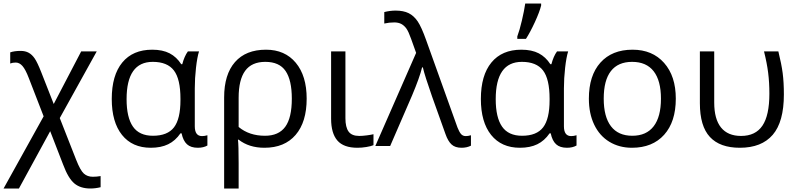

<svg xmlns="http://www.w3.org/2000/svg" viewBox="-30 -826 4507 1086"><path d="M86.9 -538.1Q113.3 -538.1 132.3 -527.6Q151.4 -517.1 166.5 -494.9Q181.6 -472.7 203.1 -418L273.9 -237.8L429.2 -535.2H517.1L308.1 -158.2L400.9 78.1Q424.3 137.7 444.3 155.8Q464.4 173.8 495.1 173.8Q517.1 173.8 539.1 169.9V232.9Q509.8 240.2 481 240.2Q424.8 240.2 390.4 211.4Q356 182.6 327.1 105L253.9 -84L77.1 240.2H-9.8L216.8 -168L132.8 -384.8Q114.3 -433.1 97.2 -452.6Q80.1 -472.2 59.1 -472.2Q41 -472.2 27.8 -466.8V-529.8Q51.8 -538.1 86.9 -538.1Z M835 -58.1Q917.5 -58.1 954.1 -105.7Q990.7 -153.3 990.7 -259.8V-267.1Q990.7 -378.9 953.6 -427.5Q916.5 -476.1 834 -476.1Q686 -476.1 686 -265.1Q686 -161.6 721.9 -109.9Q757.8 -58.1 835 -58.1ZM822.8 9.8Q718.3 9.8 660.2 -62.7Q602.1 -135.3 602.1 -266.1Q602.1 -399.9 661.6 -472.4Q721.2 -544.9 831.1 -544.9Q890.1 -544.9 929.4 -524.4Q968.8 -503.9 995.1 -462.9H1001Q1012.7 -507.8 1032.7 -535.2H1095.7Q1085.4 -502.9 1078.6 -442.9Q1071.8 -382.8 1071.8 -326.2V-111.8Q1071.8 -56.2 1112.8 -56.2Q1127 -56.2 1143.1 -61V-2.9Q1120.6 9.8 1088.9 9.8Q1049.3 9.8 1027.6 -10Q1005.9 -29.8 997.1 -71.8H990.7Q961.9 -29.8 921.1 -10Q880.4 9.8 822.8 9.8Z M1704.6 -268.1Q1704.6 -135.7 1642.1 -63Q1579.6 9.8 1465.8 9.8Q1378.4 9.8 1319.8 -36.1H1315.9Q1319.8 -6.3 1319.8 97.2V240.2H1237.8V-274.9Q1237.8 -404.8 1299.1 -474.9Q1360.4 -544.9 1474.6 -544.9Q1581.5 -544.9 1643.1 -470.9Q1704.6 -397 1704.6 -268.1ZM1470.7 -476.1Q1393.6 -476.1 1356.7 -425.5Q1319.8 -375 1319.8 -272.9V-107.9Q1379.4 -58.1 1468.8 -58.1Q1546.4 -58.1 1583.5 -108.9Q1620.6 -159.7 1620.6 -268.1Q1620.6 -372.6 1585.4 -424.3Q1550.3 -476.1 1470.7 -476.1Z M1923.8 -535.2V-157.2Q1923.8 -106.4 1941.7 -81.8Q1959.5 -57.1 2002 -57.1Q2020 -57.1 2044.7 -60.3Q2069.3 -63.5 2082.5 -66.9V-4.9Q2067.4 1.5 2041.7 5.6Q2016.1 9.8 1991.7 9.8Q1913.6 9.8 1878.2 -31.2Q1842.8 -72.3 1842.8 -154.8V-535.2Z M2092.8 0 2323.7 -526.9 2295.4 -606Q2280.8 -647.5 2268.6 -664.6Q2256.3 -681.6 2240 -690.4Q2223.6 -699.2 2199.7 -699.2Q2171.4 -699.2 2143.6 -692.9V-757.8Q2176.8 -766.1 2207.5 -766.1Q2252 -766.1 2281.5 -751.5Q2311 -736.8 2332.5 -705.1Q2354 -673.3 2380.4 -599.1L2557.6 -105Q2566.9 -81.1 2577.1 -68.6Q2587.4 -56.2 2604.5 -56.2Q2617.7 -56.2 2633.8 -61V-2Q2610.4 9.8 2580.6 9.8Q2544.4 9.8 2524.2 -8.8Q2503.9 -27.3 2489.7 -67.9L2413.6 -280.8Q2372.6 -397.9 2361.8 -444.8H2357.4Q2343.8 -388.2 2300.8 -286.1L2176.8 0Z M2922.9 -58.1Q3005.4 -58.1 3042 -105.7Q3078.6 -153.3 3078.6 -259.8V-267.1Q3078.6 -378.9 3041.5 -427.5Q3004.4 -476.1 2921.9 -476.1Q2773.9 -476.1 2773.9 -265.1Q2773.9 -161.6 2809.8 -109.9Q2845.7 -58.1 2922.9 -58.1ZM2910.6 9.8Q2806.2 9.8 2748 -62.7Q2689.9 -135.3 2689.9 -266.1Q2689.9 -399.9 2749.5 -472.4Q2809.1 -544.9 2918.9 -544.9Q2978 -544.9 3017.3 -524.4Q3056.6 -503.9 3083 -462.9H3088.9Q3100.6 -507.8 3120.6 -535.2H3183.6Q3173.3 -502.9 3166.5 -442.9Q3159.7 -382.8 3159.7 -326.2V-111.8Q3159.7 -56.2 3200.7 -56.2Q3214.8 -56.2 3231 -61V-2.9Q3208.5 9.8 3176.8 9.8Q3137.2 9.8 3115.5 -10Q3093.8 -29.8 3085 -71.8H3078.6Q3049.8 -29.8 3009 -10Q2968.3 9.8 2910.6 9.8ZM2896 -620.1Q2909.2 -655.3 2922.1 -710.7Q2935.1 -766.1 2940.9 -806.2H3030.8V-794.9Q3022 -758.8 2995.4 -700.9Q2968.8 -643.1 2944.8 -606H2896Z M3792.5 -268.1Q3792.5 -137.2 3726.6 -63.7Q3660.6 9.8 3544.4 9.8Q3472.7 9.8 3417 -23.9Q3361.3 -57.6 3331.1 -120.6Q3300.8 -183.6 3300.8 -268.1Q3300.8 -398.9 3366.2 -471.9Q3431.6 -544.9 3547.9 -544.9Q3660.2 -544.9 3726.3 -470.2Q3792.5 -395.5 3792.5 -268.1ZM3384.8 -268.1Q3384.8 -165.5 3425.8 -111.8Q3466.8 -58.1 3546.4 -58.1Q3626 -58.1 3667.2 -111.6Q3708.5 -165 3708.5 -268.1Q3708.5 -370.1 3667.2 -423.1Q3626 -476.1 3545.4 -476.1Q3465.8 -476.1 3425.3 -423.8Q3384.8 -371.6 3384.8 -268.1Z M4154.8 9.8Q4042 9.8 3985.4 -51.3Q3928.7 -112.3 3928.7 -242.2V-535.2H4009.8V-246.1Q4009.8 -152.3 4048.3 -104.7Q4086.9 -57.1 4161.6 -57.1Q4243.2 -57.1 4282.5 -115.2Q4321.8 -173.3 4321.8 -295.9Q4321.8 -359.4 4314.9 -414.1Q4308.1 -468.8 4291.5 -535.2H4372.6Q4390.1 -464.8 4397 -412.6Q4403.8 -360.4 4403.8 -292Q4403.8 -136.7 4340.8 -63.5Q4277.8 9.8 4154.8 9.8Z"/></svg>

Font: HunimalSansv1.5
Style: Regular
Weight: 400
Foundry: Ascender Corporation
Version: Version 1.10